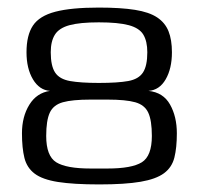

<svg xmlns="http://www.w3.org/2000/svg" viewBox="-20 -483 525 507"><path d="M242 4Q174 4 133 -2.5Q92 -9 71.5 -24.5Q51 -40 44.5 -66Q38 -92 38 -131Q38 -175 57.5 -206.5Q77 -238 112 -243Q84 -245 67 -273.5Q50 -302 50 -345Q50 -390 67 -415.5Q84 -441 126 -452Q168 -463 241 -463Q299 -463 336.5 -457Q374 -451 395 -437Q416 -423 425 -400.5Q434 -378 434 -345Q434 -302 417.5 -273.5Q401 -245 372 -243Q411 -239 429 -207Q447 -175 447 -131Q447 -93 440.5 -67Q434 -41 413 -25.5Q392 -10 351 -3Q310 4 242 4ZM219 -38H264Q328 -38 354.5 -54.5Q381 -71 381 -124Q381 -165 371.5 -185.5Q362 -206 337 -213Q312 -220 264 -220H219Q171 -220 146 -213Q121 -206 111.5 -185.5Q102 -165 102 -124Q102 -71 128.5 -54.5Q155 -38 219 -38ZM241 -264Q291 -264 318.5 -269Q346 -274 357.5 -291.5Q369 -309 369 -345Q369 -374 358.5 -391.5Q348 -409 320 -416.5Q292 -424 241 -424Q191 -424 163.5 -416.5Q136 -409 125 -391.5Q114 -374 114 -345Q114 -309 125.5 -291.5Q137 -274 165 -269Q193 -264 241 -264Z"/></svg>

Font: Genos Thin
Style: Regular
Weight: 400
Version: Version 1.010